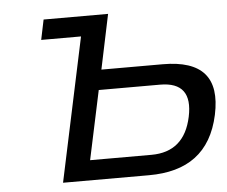

<svg xmlns="http://www.w3.org/2000/svg" viewBox="-49 -726 926 783"><g transform="rotate(-5 413.5 -335.0)"><path d="M178 0H530C687 0 786 -69 819 -222C851 -372 787 -446 625 -446H374L421 -670H157L140 -588H303ZM296 -82 356 -364H607C697 -364 732 -317 712 -223C692 -129 637 -82 547 -82Z"/></g></svg>

Font: LT Wave
Style: Italic
Weight: 400
Designer: Daniel Lyons
Version: Version 2.5 (Glyphs App)